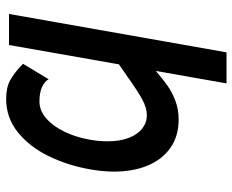

<svg xmlns="http://www.w3.org/2000/svg" viewBox="-87 -513 774 640"><g transform="rotate(-90 300.0 -193.0)"><path d="M48 -200Q48 -237.5 55.5 -279.5Q68.5 -354.5 99.8 -418.2Q131 -482 179.5 -520.8Q228 -559.5 290 -559.5Q328.5 -559.5 353 -545.8Q377.5 -532 398.5 -511.5Q405 -505 407.5 -503.5L356 -418Q337 -448.5 281.5 -448.5Q251.5 -448.5 225.5 -426Q199.5 -403.5 181 -365.2Q162.5 -327 154.5 -281Q149 -251.5 149 -221Q149 -180 160.5 -150.5Q172 -121 191.8 -105.8Q211.5 -90.5 236 -90.5Q260.5 -90.5 288.5 -105.8Q316.5 -121 360.5 -152.5L405.5 -183.5L470 -550H573.5L445.5 175H342L383.5 -60.5Q355.5 -36.5 334.2 -21.5Q313 -6.5 284.2 4.5Q255.5 15.5 221.5 15.5Q166.5 15.5 127.5 -11.8Q88.5 -39 68.2 -87.5Q48 -136 48 -200Z"/></g></svg>

Font: JuliaMono Medium
Style: Italic
Weight: 500
Italic angle: -9°
Monospace: yes
Designer: cormullion
Foundry: corm
Version: Version 0.054; ttfautohint (v1.8.4)